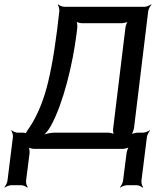

<svg xmlns="http://www.w3.org/2000/svg" viewBox="-32 -680 719 877"><path d="M239 -629 229 -544C213 -417 194 -318 172 -248C151 -182 125 -128 93 -84C91 -81 85 -71 85 -68L89 -70C88 -72 78 -74 74 -74H49C40 -74 26 -80 21 -85L19 -83C24 -78 28 -63 27 -54L2 146C1 155 -7 170 -12 175L-11 177C-5 172 11 166 20 166H65C74 166 88 172 92 177L95 175C90 170 86 155 87 146L103 20C104 11 102 -6 97 -11L95 -9C99 -4 116 0 125 0H528C537 0 554 -4 560 -9L558 -11C553 -6 547 11 546 20L530 146C529 155 521 170 516 175L517 177C523 172 539 166 548 166H592C601 166 615 172 619 177L622 175C617 170 613 155 614 146L639 -54C640 -63 648 -78 653 -83L651 -85C646 -80 630 -74 621 -74H597C588 -74 571 -70 565 -65L567 -63C572 -68 578 -85 580 -94L645 -629C646 -638 654 -653 660 -658L658 -660C652 -655 637 -649 628 -649H262C253 -649 238 -655 234 -660L232 -658C236 -653 240 -638 239 -629ZM318 -528 321 -554C322 -563 320 -580 316 -585L314 -583C318 -578 334 -574 343 -574H523C532 -574 550 -578 556 -583L554 -585C548 -580 542 -563 541 -554L485 -94C483 -85 485 -68 490 -63L492 -65C488 -70 471 -74 462 -74H216C198 -74 171 -68 158 -60L160 -57C173 -64 192 -89 201 -106C257 -209 300 -384 318 -528Z"/></svg>

Font: Gamestation Storm Oblique 
Style: Italic
Weight: 400
Designer: Jonas Hecksher
Foundry: Jonas Hecksher, Playtypeª, e-types AS
Version: Version 1.003